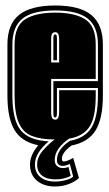

<svg xmlns="http://www.w3.org/2000/svg" viewBox="-20 -523 396 698"><path d="M180 155Q139 155 114 133.5Q89 112 89 75Q89 41 119 5Q59 -7 33 -50Q7 -93 7 -176V-361Q7 -435 49.5 -469Q92 -503 181 -503Q270 -503 312 -468.5Q354 -434 354 -361V-176Q354 -92 327.5 -49Q301 -6 240 6Q205 31 205 55Q205 64 212 64Q224 64 246 51L267 124Q254 137 230.5 146Q207 155 180 155ZM180 137Q199 137 218.5 132Q238 127 246 119L234 73Q231 74 223.5 77Q216 80 208 80Q187 80 187 59Q187 20 234 -11Q289 -21 312.5 -59Q336 -97 336 -176V-203H187V-115Q187 -104 185.5 -100Q184 -96 181 -96Q177 -96 175.5 -99Q174 -102 174 -115V-228H336V-361Q336 -426 299 -455.5Q262 -485 181 -485Q99 -485 62 -455.5Q25 -426 25 -361V-176Q25 -88 54.5 -50.5Q84 -13 157 -9Q107 33 107 75Q107 104 126.5 120.5Q146 137 180 137ZM180 129Q150 129 132.5 115Q115 101 115 75Q115 48 136.5 23.5Q158 -1 179 -16Q129 -16 96.5 -28.5Q64 -41 48.5 -76Q33 -111 33 -176V-361Q33 -428 71 -452.5Q109 -477 181 -477Q252 -477 290 -452.5Q328 -428 328 -361V-236H166V-115Q166 -99 170 -93.5Q174 -88 181 -88Q195 -88 195 -115V-195H328V-176Q328 -95 304.5 -61Q281 -27 231 -19Q208 -3 193.5 16.5Q179 36 179 59Q179 74 188 81Q197 88 208 88Q216 88 221 86.5Q226 85 229 84L237 116Q232 120 216.5 124.5Q201 129 180 129ZM166 -296H195V-381Q195 -406 181 -406Q174 -406 170 -401Q166 -396 166 -381ZM174 -304V-381Q174 -392 175.5 -395Q177 -398 181 -398Q184 -398 185.5 -395Q187 -392 187 -381V-304Z"/></svg>

Font: Alumni Sans Collegiate One
Style: Regular
Weight: 400
Designer: Robert E. Leuschke
Foundry: Robert E. Leuschke
Version: Version 1.100